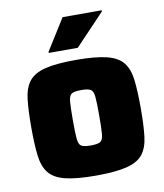

<svg xmlns="http://www.w3.org/2000/svg" viewBox="-82 -784 736 860"><g transform="rotate(-10 286.0 -354.5)"><path d="M286 8Q197 8 146.5 -4.5Q96 -17 72.5 -46.5Q49 -76 43 -127Q37 -178 37 -255Q37 -333 43 -383.5Q49 -434 72.5 -463.5Q96 -493 146.5 -505.5Q197 -518 286 -518Q374 -518 425 -505.5Q476 -493 499.5 -463.5Q523 -434 529 -383.5Q535 -333 535 -255Q535 -178 529 -127Q523 -76 499.5 -46.5Q476 -17 425 -4.5Q374 8 286 8ZM286 -129Q316 -129 328.5 -136Q341 -143 343.5 -169.5Q346 -196 346 -255Q346 -314 343.5 -340.5Q341 -367 328.5 -374Q316 -381 286 -381Q256 -381 243.5 -374Q231 -367 228.5 -340.5Q226 -314 226 -255Q226 -196 228.5 -169.5Q231 -143 243.5 -136Q256 -129 286 -129ZM172 -570V-575L261 -717H439V-712L304 -570Z"/></g></svg>

Font: Saira ExtraBold
Style: Regular
Weight: 800
Designer: Hector Gatti with collaboration of the Omnibus-Type team
Foundry: Omnibus-Type
Version: Version 1.100; ttfautohint (v1.8.3)